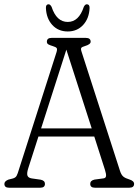

<svg xmlns="http://www.w3.org/2000/svg" viewBox="-22 -877 646 897"><path d="M188 -18Q188 0 166 0H20Q-1.5 0 -1.5 -18Q-1.5 -30.5 17.5 -38L37.5 -43Q50.5 -46.5 55.5 -55.5Q60.5 -64.5 67 -87L241.5 -631.5Q246.5 -647 242.8 -652.2Q239 -657.5 225 -661.5Q211.5 -665.5 204.2 -669.5Q197 -673.5 197 -682Q197 -700 219 -700H379Q401.5 -700 401.5 -682Q401.5 -669.5 374 -661.5Q361.5 -658 358 -653.5Q354.5 -649 359 -635.5L538.5 -79Q544.5 -60 554.2 -52Q564 -44 581.5 -39Q604.5 -32 604.5 -18Q604.5 0 582 0H421.5Q399.5 0 399.5 -18Q399.5 -33.5 419.5 -38L460.5 -43.5Q471.5 -44.5 473.2 -53.5Q475 -62.5 468.5 -83L418.5 -239H157.5L110 -91Q102.5 -67.5 106.2 -56.8Q110 -46 126 -43.5L168 -37.5Q188 -33.5 188 -18ZM170 -277H406.5L288 -645ZM294.5 -774.5Q346.5 -774.5 369.5 -845Q375.5 -857 383.5 -857Q397 -857 396.5 -839.5Q394.5 -791 366.5 -760.5Q338.5 -730 294.5 -730Q250 -730 222.2 -760.5Q194.5 -791 192.5 -839.5Q192 -857 205 -857Q212.5 -857 219 -845Q242 -774.5 294.5 -774.5Z"/></svg>

Font: Fraunces 144pt S100 Light
Style: Regular
Weight: 300
Version: Version 1.000; ttfautohint (v1.8.3)